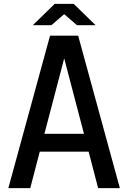

<svg xmlns="http://www.w3.org/2000/svg" viewBox="-20 -970 661 990"><path d="M383 -786 598 0H486L437 -188H185L136 0H23L238 -786ZM209 -280H413L311 -669ZM149 -840 262 -950H360L473 -840H377L311 -897L245 -840Z"/></svg>

Font: Cooper Hewitt
Style: Regular
Weight: 707
Designer: Village Type and Design LLC
Foundry: Cooper Hewitt Smithsonian Design Museum
Version: 1.000